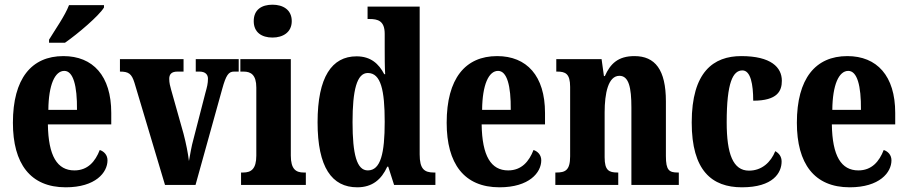

<svg xmlns="http://www.w3.org/2000/svg" viewBox="-20 -788 3865 818"><path d="M189 -619V-606H257C313 -645 402 -721 423 -756V-766H274C257 -721 215 -662 189 -619ZM260 10C387 10 438 -53 438 -105C438 -128 423 -143 405 -149C386 -100 354 -62 297 -62C224 -62 186 -123 184 -258H454V-307C454 -465 376 -549 250 -549C114 -549 35 -453 35 -265C35 -91 109 10 260 10ZM308 -320H186C187 -427 214 -486 254 -486C292 -486 309 -423 308 -320Z M553 -435 683 0H813L927 -410C943 -468 954 -483 977 -483H997V-536H814V-483H830C855 -483 866 -470 866 -453C866 -432 862 -417 855 -392L805 -198C795 -163 790 -128 785 -102C781 -135 773 -176 762 -218L709 -406C705 -420 701 -435 701 -452C701 -471 710 -483 736 -483H762V-536H491V-483C528 -483 541 -474 553 -435Z M1141 -628C1185 -628 1223 -650 1223 -698C1223 -747 1185 -768 1141 -768C1095 -768 1061 -747 1061 -698C1061 -650 1095 -628 1141 -628ZM1007 0H1283V-53H1274C1241 -53 1219 -67 1219 -125V-536H1004V-483H1018C1049 -483 1072 -469 1072 -415V-125C1072 -68 1050 -53 1016 -53H1007Z M1502 10C1566 10 1605 -23 1630 -78H1634L1659 0H1835V-53H1828C1787 -53 1768 -69 1768 -130V-760H1546V-707H1554C1589 -707 1619 -700 1619 -644V-583C1619 -544 1619 -503 1621 -472H1617C1594 -516 1560 -548 1499 -548C1394 -548 1333 -460 1333 -267C1333 -75 1394 10 1502 10ZM1547 -62C1500 -62 1482 -130 1482 -268C1482 -403 1500 -477 1547 -477C1603 -477 1619 -403 1619 -269C1619 -135 1602 -62 1547 -62Z M2108 10C2235 10 2286 -53 2286 -105C2286 -128 2271 -143 2253 -149C2234 -100 2202 -62 2145 -62C2072 -62 2034 -123 2032 -258H2302V-307C2302 -465 2224 -549 2098 -549C1962 -549 1883 -453 1883 -265C1883 -91 1957 10 2108 10ZM2156 -320H2034C2035 -427 2062 -486 2102 -486C2140 -486 2157 -423 2156 -320Z M2346 0H2614V-53H2611C2574 -53 2556 -62 2556 -118V-309C2556 -390 2571 -465 2619 -465C2659 -465 2670 -415 2670 -330V0H2872V-53H2868C2831 -53 2817 -62 2817 -123V-356C2817 -491 2771 -549 2683 -549C2613 -549 2580 -516 2557 -464H2553L2543 -536H2350V-483H2354C2389 -483 2409 -474 2409 -418V-122C2409 -62 2388 -53 2350 -53H2346Z M3141 10C3274 10 3310 -52 3310 -100C3310 -121 3299 -135 3283 -144C3264 -97 3226 -61 3171 -61C3103 -61 3076 -132 3076 -267C3076 -438 3103 -488 3143 -488C3178 -488 3189 -429 3189 -359C3293 -359 3311 -401 3311 -444C3311 -501 3265 -549 3138 -549C3020 -549 2927 -482 2927 -266C2927 -61 3013 10 3141 10Z M3600 10C3727 10 3778 -53 3778 -105C3778 -128 3763 -143 3745 -149C3726 -100 3694 -62 3637 -62C3564 -62 3526 -123 3524 -258H3794V-307C3794 -465 3716 -549 3590 -549C3454 -549 3375 -453 3375 -265C3375 -91 3449 10 3600 10ZM3648 -320H3526C3527 -427 3554 -486 3594 -486C3632 -486 3649 -423 3648 -320Z"/></svg>

Font: Noto Serif Bengali ExtraCondensed ExtraBold
Style: Regular
Weight: 800
Width: 2
Designer: Juan Bruce, Universal Thirst, Indian Type Foundry and the Monotype Design Team.
Foundry: Monotype Imaging Inc.
Version: Version 2.003